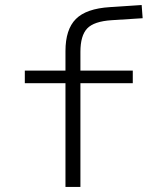

<svg xmlns="http://www.w3.org/2000/svg" viewBox="-20 -739 654 759"><path d="M78.1 -410.2V-460H238.8V-537.1Q238.8 -622.6 279.8 -663.8Q320.8 -705.1 415 -710.9L540 -719.2L543.9 -667L421.9 -659.2Q351.6 -654.8 324.7 -626.5Q297.9 -598.1 297.9 -534.2V-460H504.9V-410.2H297.9V0H238.8V-410.2Z"/></svg>

Font: IntelOne Mono Light
Style: Regular
Weight: 300
Designer: Fred Shallcrass
Foundry: Frere-Jones Type LLC
Version: Version 1.200;hotconv 1.1.0;makeotfexe 2.6.0;FJTRelease1.2